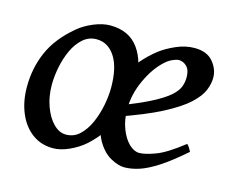

<svg xmlns="http://www.w3.org/2000/svg" viewBox="-75 -562 831 686"><g transform="rotate(15 341.0 -218.5)"><path d="M658.2 -371.1Q658.2 -349.6 648.4 -325Q638.7 -300.3 608.6 -272.2Q578.6 -244.1 518.3 -212.6Q458 -181.2 356.9 -146.5Q356.9 -146.5 353.8 -153.6Q350.6 -160.6 349.4 -170.4Q348.1 -180.2 354 -187.5Q426.3 -214.8 468.8 -236.8Q511.2 -258.8 532 -277.1Q552.7 -295.4 559.3 -312.5Q565.9 -329.6 565.9 -348.1Q565.9 -375 553 -387.9Q540 -400.9 523.4 -400.9Q515.1 -400.9 500.2 -394.3Q485.4 -387.7 471.7 -374.5Q438.5 -343.8 414.3 -290.8Q390.1 -237.8 390.1 -184.1Q390.1 -143.6 402.6 -111.6Q415 -79.6 433.8 -61.5Q452.6 -43.5 471.7 -43.5Q493.2 -43.5 531.2 -57.6Q569.3 -71.8 629.4 -119.1Q633.8 -116.2 639.4 -106.9Q645 -97.7 646.5 -94.2Q592.8 -47.4 554.7 -22.9Q516.6 1.5 487.8 10.7Q459 20 433.1 20Q411.1 20 382.3 4.2Q353.5 -11.7 332.3 -48.6Q311 -85.4 311 -147.9Q311 -224.6 344.5 -292Q377.9 -359.4 442.4 -409.7Q465.3 -427.2 499.3 -442.1Q533.2 -457 566.9 -457Q612.8 -457 635.5 -429.9Q658.2 -402.8 658.2 -371.1ZM395.5 -278.3Q395.5 -213.4 368.2 -147Q340.8 -80.6 286.1 -30.8Q261.7 -9.3 229.5 5.4Q197.3 20 169.9 20Q125 20 92 -4.6Q59.1 -29.3 41.3 -72Q23.4 -114.7 23.4 -168Q23.4 -237.8 49.8 -298.1Q76.2 -358.4 138.2 -410.2Q162.1 -430.2 194.6 -443.6Q227.1 -457 254.9 -457Q324.7 -457 360.1 -408.2Q395.5 -359.4 395.5 -278.3ZM314.9 -242.7Q314.9 -316.9 289.1 -356.7Q263.2 -396.5 220.7 -396.5Q191.9 -396.5 170.4 -377.4Q148.9 -358.4 135 -328.4Q121.1 -298.3 114.3 -263.9Q107.4 -229.5 107.4 -198.7Q107.4 -155.3 120.6 -118.9Q133.8 -82.5 155.3 -60.8Q176.8 -39.1 201.7 -39.1Q231 -39.1 252.2 -59.1Q273.4 -79.1 287.4 -110.6Q301.3 -142.1 308.1 -177.2Q314.9 -212.4 314.9 -242.7Z"/></g></svg>

Font: Gentium Book Plus
Style: Italic
Weight: 400
Italic angle: -8°
Designer: Victor Gaultney, Annie Olsen, Iska Routamaa, Becca Hirsbrunner
Foundry: SIL International
Version: Version 6.101